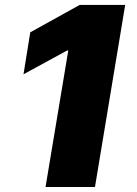

<svg xmlns="http://www.w3.org/2000/svg" viewBox="-20 -747 546 767"><path d="M480.1 -727.3 359.4 0H161.9L252.8 -545.5H248.6L73.9 -450.3L100.9 -617.9L298.3 -727.3Z"/></svg>

Font: Karasuma Gothic
Style: Italic
Weight: 900
Italic angle: -9.39999°
Designer: Rasmus Andersson / Ryoko Nishizuka
Foundry: Genbu
Version: Version 1.00